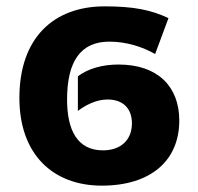

<svg xmlns="http://www.w3.org/2000/svg" viewBox="-20 -574 623 604"><path d="M300 10C456 10 544 -70 544 -195C544 -301 477 -371 353 -371C301 -371 257 -358 225 -334V-225C247 -242 282 -261 318 -261C367 -261 395 -233 395 -186C395 -132 358 -101 304 -101C223 -101 191 -165 191 -261C191 -383 235 -443 324 -443C377 -443 428 -427 468 -404L510 -517C455 -543 400 -554 309 -554C148 -554 41 -454 41 -266C41 -87 148 10 300 10Z"/></svg>

Font: Noto Sans Display
Style: Bold
Weight: 700
Designer: Monotype Design Team
Foundry: Monotype Imaging Inc.
Version: Version 1.900